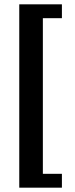

<svg xmlns="http://www.w3.org/2000/svg" viewBox="-20 -706 348 887"><path d="M69 161V-686H266V-622H178V97H266V161Z"/></svg>

Font: Chivo Medium SemiBold
Style: Regular
Weight: 600
Version: Version 2.002